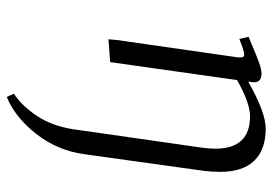

<svg xmlns="http://www.w3.org/2000/svg" viewBox="-138 -358 799 563"><g transform="rotate(90 261.5 -76.5)"><path d="M87.9 -405.8Q142.6 -429.2 163.1 -436.5Q183.6 -443.8 195.8 -443.8Q221.2 -443.8 221.2 -421.9Q221.2 -416 220.2 -411.1L219.2 -404.8Q309.6 -456.1 356.9 -456.1Q419.4 -456.1 451.7 -422.1Q483.9 -388.2 483.9 -323.2Q483.9 -298.8 481 -274.9L432.1 76.2Q421.4 154.3 372.8 216.6Q324.2 278.8 264.2 303.2L254.9 282.2Q290.5 258.8 319.8 214.8Q349.1 170.9 358.9 108.9L413.1 -270Q416 -291.5 416 -308.1Q416 -410.2 320.8 -410.2Q281.7 -410.2 214.8 -372.1L162.1 0L95.2 4.9L97.2 -19L147.9 -372.1Q150.9 -393.1 141.1 -393.1Q129.9 -393.1 94.2 -378.9Z"/></g></svg>

Font: Dehuti Alt
Style: Italic
Weight: 400
Version: Version 1.2